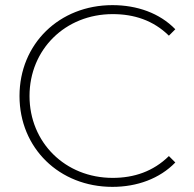

<svg xmlns="http://www.w3.org/2000/svg" viewBox="-20 -724 754 748"><path d="M418 4C514 4 602 -28 663 -91L638 -116C577 -56 502 -31 419 -31C234 -31 95 -169 95 -350C95 -531 234 -669 419 -669C502 -669 577 -645 638 -585L663 -610C602 -673 514 -704 418 -704C211 -704 56 -553 56 -350C56 -147 211 4 418 4Z"/></svg>

Font: Montserrat-Alt1 ExtLt
Style: Regular
Weight: 200
Designer: Differentunic
Foundry: Differentunic
Version: Version 7.222